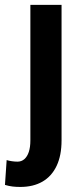

<svg xmlns="http://www.w3.org/2000/svg" viewBox="-50 -548 338 782"><path d="M73.7 -528.3H200.7V23.9Q200.7 85 180.7 127.4Q160.6 169.9 123 191.7Q85.4 213.4 32.7 213.4Q15.6 213.4 1.2 211.7Q-13.2 210 -29.8 205.1L-22.9 104Q-13.7 106.9 -1.7 108.6Q10.3 110.4 21 110.4Q37.6 110.4 49.3 100.1Q61 89.8 67.4 70.6Q73.7 51.3 73.7 23.9Z"/></svg>

Font: Roboto SemiCondensed SemiBold
Style: Regular
Weight: 600
Width: 4
Designer: Christian Robertson
Foundry: Google
Version: Version 3.009; 2024